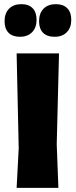

<svg xmlns="http://www.w3.org/2000/svg" viewBox="-20 -904 367 924"><path d="M253 -210 261 0H60L70 -190L60 -647H264ZM156 -809Q156 -771 134.5 -749Q113 -727 76 -727Q40 -727 21 -746.5Q2 -766 2 -802Q2 -840 23.5 -862Q45 -884 83 -884Q118 -884 137 -864.5Q156 -845 156 -809ZM323 -809Q323 -771 301.5 -749Q280 -727 243 -727Q206 -727 187 -746.5Q168 -766 168 -802Q168 -840 189.5 -862Q211 -884 249 -884Q284 -884 303.5 -864.5Q323 -845 323 -809Z"/></svg>

Font: Luna Sans Black
Style: Regular
Weight: 900
Designer: Juan Pablo del Peral
Foundry: Huerta Tipografica
Version: Version 2.001; ttfautohint (v1.5)